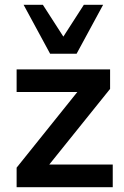

<svg xmlns="http://www.w3.org/2000/svg" viewBox="-20 -777 514 797"><path d="M49 0V-81L325 -425V-395H49V-489H437V-408L158 -61V-94H448V0ZM188 -554 78 -757H158L243 -625L328 -757H408L298 -554Z"/></svg>

Font: NunitoSans3
Style: Bold
Weight: 700
Designer: Vernon Adams
Foundry: Vernon Adams
Version: Version 3.101;gftools[0.9.27]